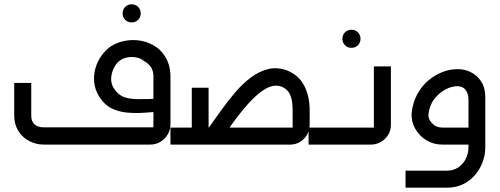

<svg xmlns="http://www.w3.org/2000/svg" viewBox="-20 -671 2318 891"><path d="M591 -567Q573 -567 561 -579Q549 -591 549 -609Q549 -627 561 -639Q573 -651 591 -651Q609 -651 621 -639Q633 -627 633 -609Q633 -591 621 -579Q609 -567 591 -567Z M184 0Q147 0 115.5 -16.5Q84 -33 65 -63.5Q46 -94 46 -134V-286H125V-134Q125 -108 140 -94Q155 -80 184 -80H702Q699 -77 697 -75Q695 -73 692 -70V-317Q692 -342 680 -360Q668 -378 649 -387Q636 -399 616.5 -403.5Q597 -408 576.5 -405.5Q556 -403 539 -392Q522 -381 510 -358.5Q498 -336 496 -310.5Q494 -285 507 -263Q524 -236 548 -224Q572 -212 615 -211Q658 -210 731 -214V-154Q693 -151 651.5 -148Q610 -145 570 -148.5Q530 -152 496.5 -169Q463 -186 440 -223Q420 -256 417 -291Q414 -326 424 -358Q434 -390 453 -415.5Q472 -441 496 -457Q523 -474 557.5 -481Q592 -488 627 -483Q662 -478 693.5 -460Q725 -442 746 -409Q758 -390 764.5 -366.5Q771 -343 771 -317V-94Q771 -70 759 -48.5Q747 -27 725.5 -13.5Q704 0 676 0Z M870 -70V-264H948V-70ZM771 0V-79H945V0ZM935 0V-79H1349Q1346 -76 1343.5 -74Q1341 -72 1338 -69V-157Q1338 -195 1331.5 -217Q1325 -239 1313.5 -251Q1302 -263 1286 -269Q1260 -279 1230.5 -267.5Q1201 -256 1167.5 -225.5Q1134 -195 1095.5 -146.5Q1057 -98 1013 -32L943 -70Q971 -110 1003 -154.5Q1035 -199 1069.5 -240Q1104 -281 1143 -310.5Q1182 -340 1225 -350.5Q1268 -361 1315 -343Q1367 -321 1392 -273Q1417 -225 1417 -159V-93Q1417 -67 1405 -46Q1393 -25 1372.5 -12.5Q1352 0 1326 0Z M1611 -449Q1593 -449 1581 -461Q1569 -473 1569 -491Q1569 -509 1581 -521Q1593 -533 1611 -533Q1629 -533 1641 -521Q1653 -509 1653 -491Q1653 -473 1641 -461Q1629 -449 1611 -449Z M1412 0V-79H1724Q1722 -76 1719.5 -73.5Q1717 -71 1715 -68V-363H1794V-91Q1794 -65 1781 -44.5Q1768 -24 1747 -12Q1726 0 1701 0Z M1862 200V121H2055Q2084 121 2106.5 106Q2129 91 2141.5 66Q2154 41 2154 13V-207Q2154 -237 2140.5 -254Q2127 -271 2102 -271Q2076 -271 2046.5 -255.5Q2017 -240 1995 -211Q1973 -182 1968 -139Q1967 -118 1985.5 -98.5Q2004 -79 2033 -79H2191V0H2033Q1992 0 1959 -20Q1926 -40 1907 -73.5Q1888 -107 1890 -145Q1895 -193 1915 -231Q1935 -269 1965.5 -295.5Q1996 -322 2031.5 -336Q2067 -350 2101 -350Q2135 -351 2165 -336Q2195 -321 2213.5 -292Q2232 -263 2232 -220V14Q2232 48 2219.5 81.5Q2207 115 2184 141.5Q2161 168 2128.5 184Q2096 200 2055 200Z"/></svg>

Font: Mada
Style: Regular
Weight: 400
Designer: Khaled Hosny
Version: Version 1.5